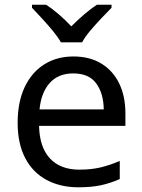

<svg xmlns="http://www.w3.org/2000/svg" viewBox="-20 -786 604 816"><path d="M292 -546Q361 -546 410.5 -516Q460 -486 486.5 -431.5Q513 -377 513 -304V-251H146Q148 -160 192.5 -112.5Q237 -65 317 -65Q368 -65 407.5 -74.5Q447 -84 489 -102V-25Q448 -7 408 1.5Q368 10 313 10Q237 10 178.5 -21Q120 -52 87.5 -113.5Q55 -175 55 -264Q55 -352 84.5 -415Q114 -478 167.5 -512Q221 -546 292 -546ZM291 -474Q228 -474 191.5 -433.5Q155 -393 148 -321H421Q420 -389 389 -431.5Q358 -474 291 -474ZM239 -606Q226 -629 204 -655.5Q182 -682 158 -708Q134 -734 116 -753V-766H176Q202 -749 230 -725Q258 -701 283 -674Q310 -701 338 -725Q366 -749 392 -766H454V-753Q435 -734 410.5 -708Q386 -682 363.5 -655.5Q341 -629 329 -606Z"/></svg>

Font: Go Noto Kurrent-Regular
Style: Regular
Weight: 400
Designer: Monotype Design Team
Foundry: Monotype Imaging Inc.
Version: Version 2.012; ttfautohint (v1.8.4.7-5d5b)